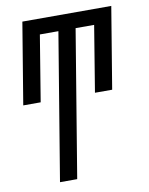

<svg xmlns="http://www.w3.org/2000/svg" viewBox="-83 -581 666 857"><g transform="rotate(-10 250.0 -152.5)"><path d="M119 215 229 -450H145L96 -151H17L78 -520H481L420 -151H342L391 -450H307L197 215Z"/></g></svg>

Font: Iosevka SS04 Oblique
Style: Regular
Weight: 400
Italic angle: -9°
Monospace: yes
Designer: Belleve Invis
Foundry: Belleve Invis
Version: Version 19.0.0; ttfautohint (v1.8.4)